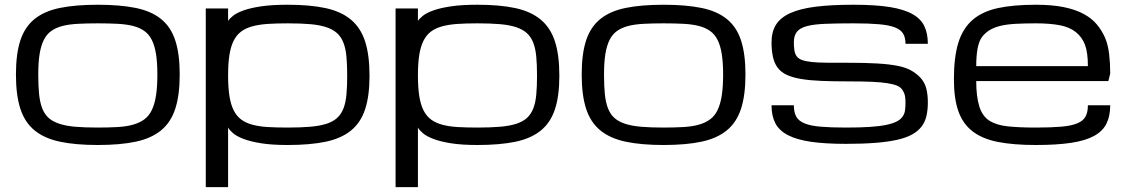

<svg xmlns="http://www.w3.org/2000/svg" viewBox="-20 -598 4743 806"><path d="M46.9 -285.2Q46.9 -371.6 65.4 -428.2Q84 -484.9 125 -518.1Q166 -551.3 231.4 -564.7Q296.9 -578.1 390.6 -578.1Q484.4 -578.1 549.8 -564.7Q615.2 -551.3 656.2 -518.1Q697.3 -484.9 715.8 -428.2Q734.4 -371.6 734.4 -285.2Q734.4 -198.7 715.8 -141.6Q697.3 -84.5 656.2 -50.8Q615.2 -17.1 549.8 -3.2Q484.4 10.7 390.6 10.7Q296.9 10.7 231.4 -3.2Q166 -17.1 125 -50.8Q84 -84.5 65.4 -141.6Q46.9 -198.7 46.9 -285.2ZM140.6 -285.2Q140.6 -238.3 144 -203.6Q147.5 -168.9 157 -144Q166.5 -119.1 183.6 -103.5Q200.7 -87.9 228.5 -78.6Q256.3 -69.3 296.1 -65.9Q335.9 -62.5 390.6 -62.5Q437.5 -62.5 474.4 -64.7Q511.2 -66.9 538.8 -74.7Q566.4 -82.5 585.9 -96.9Q605.5 -111.3 617.4 -136.2Q629.4 -161.1 635 -197.5Q640.6 -233.9 640.6 -285.2Q640.6 -335.4 635 -370.8Q629.4 -406.2 617.4 -430.2Q605.5 -454.1 585.9 -468Q566.4 -481.9 538.8 -489Q511.2 -496.1 474.4 -498Q437.5 -500 390.6 -500Q343.8 -500 306.9 -498Q270 -496.1 242.4 -489Q214.8 -481.9 195.3 -468Q175.8 -454.1 163.8 -430.2Q151.9 -406.2 146.2 -370.8Q140.6 -335.4 140.6 -285.2Z M1187.5 -578.1Q1281.2 -578.1 1346.7 -564Q1412.1 -549.8 1453.1 -515.6Q1494.1 -481.4 1512.7 -424.1Q1531.2 -366.7 1531.2 -280.3Q1531.2 -195.3 1512.7 -139.2Q1494.1 -83 1453.1 -49.8Q1412.1 -16.6 1346.7 -2.9Q1281.2 10.7 1187.5 10.7Q1120.6 10.7 1075.7 3.4Q1030.8 -3.9 1002.2 -14.9Q973.6 -25.9 958.7 -38.6Q943.8 -51.3 937.5 -62.5V187.5H843.8V-562.5H937.5V-510.3Q943.8 -520 958.7 -532Q973.6 -543.9 1002.2 -554.2Q1030.8 -564.5 1075.7 -571.3Q1120.6 -578.1 1187.5 -578.1ZM1187.5 -500Q1140.6 -500 1104 -497.6Q1067.4 -495.1 1039.6 -487.5Q1011.7 -480 992.4 -465.6Q973.1 -451.2 960.9 -427Q948.7 -402.8 943.1 -367.2Q937.5 -331.5 937.5 -281.7Q937.5 -231.4 943.1 -195.3Q948.7 -159.2 960.9 -135Q973.1 -110.8 992.4 -96.4Q1011.7 -82 1039.6 -74.5Q1067.4 -66.9 1104 -64.7Q1140.6 -62.5 1187.5 -62.5Q1242.2 -62.5 1282 -65.9Q1321.8 -69.3 1349.6 -78.1Q1377.4 -86.9 1394.8 -102.5Q1412.1 -118.2 1421.6 -142.3Q1431.2 -166.5 1434.3 -200.4Q1437.5 -234.4 1437.5 -280.3Q1437.5 -326.2 1434.3 -360.4Q1431.2 -394.5 1421.6 -418.9Q1412.1 -443.4 1394.8 -459Q1377.4 -474.6 1349.6 -483.9Q1321.8 -493.2 1282 -496.6Q1242.2 -500 1187.5 -500Z M1984.4 -578.1Q2078.1 -578.1 2143.6 -564Q2209 -549.8 2250 -515.6Q2291 -481.4 2309.6 -424.1Q2328.1 -366.7 2328.1 -280.3Q2328.1 -195.3 2309.6 -139.2Q2291 -83 2250 -49.8Q2209 -16.6 2143.6 -2.9Q2078.1 10.7 1984.4 10.7Q1917.5 10.7 1872.6 3.4Q1827.6 -3.9 1799.1 -14.9Q1770.5 -25.9 1755.6 -38.6Q1740.7 -51.3 1734.4 -62.5V187.5H1640.6V-562.5H1734.4V-510.3Q1740.7 -520 1755.6 -532Q1770.5 -543.9 1799.1 -554.2Q1827.6 -564.5 1872.6 -571.3Q1917.5 -578.1 1984.4 -578.1ZM1984.4 -500Q1937.5 -500 1900.9 -497.6Q1864.3 -495.1 1836.4 -487.5Q1808.6 -480 1789.3 -465.6Q1770 -451.2 1757.8 -427Q1745.6 -402.8 1740 -367.2Q1734.4 -331.5 1734.4 -281.7Q1734.4 -231.4 1740 -195.3Q1745.6 -159.2 1757.8 -135Q1770 -110.8 1789.3 -96.4Q1808.6 -82 1836.4 -74.5Q1864.3 -66.9 1900.9 -64.7Q1937.5 -62.5 1984.4 -62.5Q2039.1 -62.5 2078.9 -65.9Q2118.7 -69.3 2146.5 -78.1Q2174.3 -86.9 2191.7 -102.5Q2209 -118.2 2218.5 -142.3Q2228 -166.5 2231.2 -200.4Q2234.4 -234.4 2234.4 -280.3Q2234.4 -326.2 2231.2 -360.4Q2228 -394.5 2218.5 -418.9Q2209 -443.4 2191.7 -459Q2174.3 -474.6 2146.5 -483.9Q2118.7 -493.2 2078.9 -496.6Q2039.1 -500 1984.4 -500Z M2421.9 -285.2Q2421.9 -371.6 2440.4 -428.2Q2459 -484.9 2500 -518.1Q2541 -551.3 2606.4 -564.7Q2671.9 -578.1 2765.6 -578.1Q2859.4 -578.1 2924.8 -564.7Q2990.2 -551.3 3031.2 -518.1Q3072.3 -484.9 3090.8 -428.2Q3109.4 -371.6 3109.4 -285.2Q3109.4 -198.7 3090.8 -141.6Q3072.3 -84.5 3031.2 -50.8Q2990.2 -17.1 2924.8 -3.2Q2859.4 10.7 2765.6 10.7Q2671.9 10.7 2606.4 -3.2Q2541 -17.1 2500 -50.8Q2459 -84.5 2440.4 -141.6Q2421.9 -198.7 2421.9 -285.2ZM2515.6 -285.2Q2515.6 -238.3 2519 -203.6Q2522.5 -168.9 2532 -144Q2541.5 -119.1 2558.6 -103.5Q2575.7 -87.9 2603.5 -78.6Q2631.3 -69.3 2671.1 -65.9Q2710.9 -62.5 2765.6 -62.5Q2812.5 -62.5 2849.4 -64.7Q2886.2 -66.9 2913.8 -74.7Q2941.4 -82.5 2960.9 -96.9Q2980.5 -111.3 2992.4 -136.2Q3004.4 -161.1 3010 -197.5Q3015.6 -233.9 3015.6 -285.2Q3015.6 -335.4 3010 -370.8Q3004.4 -406.2 2992.4 -430.2Q2980.5 -454.1 2960.9 -468Q2941.4 -481.9 2913.8 -489Q2886.2 -496.1 2849.4 -498Q2812.5 -500 2765.6 -500Q2718.8 -500 2681.9 -498Q2645 -496.1 2617.4 -489Q2589.8 -481.9 2570.3 -468Q2550.8 -454.1 2538.8 -430.2Q2526.9 -406.2 2521.2 -370.8Q2515.6 -335.4 2515.6 -285.2Z M3546.9 -256.3Q3601.6 -256.3 3640.1 -254.6Q3678.7 -252.9 3704.8 -248.8Q3731 -244.6 3746.1 -238.3Q3761.2 -231.9 3769 -219.5Q3776.9 -207 3779.1 -194.6Q3781.2 -182.1 3781.2 -166Q3781.2 -148.4 3779.1 -134Q3776.9 -119.6 3768.6 -107.9Q3760.3 -96.2 3744.1 -87.9Q3728 -79.6 3700.2 -73.7Q3672.4 -67.9 3631.1 -65.2Q3589.8 -62.5 3531.2 -62.5Q3466.8 -62.5 3424.6 -66.2Q3382.3 -69.8 3357.4 -80.1Q3332.5 -90.3 3322.5 -108.6Q3312.5 -127 3312.5 -156.2H3218.8Q3218.8 -111.8 3234.6 -81.1Q3250.5 -50.3 3287.1 -31Q3323.7 -11.7 3383.5 -2.9Q3443.4 5.9 3531.2 5.9Q3601.6 5.9 3654.5 1.7Q3707.5 -2.4 3745.6 -11Q3783.7 -19.5 3808.8 -33.4Q3834 -47.4 3848.6 -66.7Q3863.3 -85.9 3869.1 -111.1Q3875 -136.2 3875 -168Q3875 -199.7 3869.1 -223.9Q3863.3 -248 3848.9 -265.9Q3834.5 -283.7 3810.5 -298.8Q3786.6 -314 3750 -321.3Q3713.4 -328.6 3663.3 -331.5Q3613.3 -334.5 3546.9 -334.5Q3492.2 -334.5 3453.6 -334.7Q3415 -335 3388.9 -337.6Q3362.8 -340.3 3347.7 -345.7Q3332.5 -351.1 3324.7 -361.3Q3316.9 -371.6 3314.7 -387.5Q3312.5 -403.3 3312.5 -419.9Q3312.5 -448.2 3325.2 -464.4Q3337.9 -480.5 3367.2 -488.3Q3396.5 -496.1 3444.3 -498Q3492.2 -500 3562.5 -500Q3627 -500 3669.2 -496.3Q3711.4 -492.7 3736.3 -483.2Q3761.2 -473.6 3771.2 -457Q3781.2 -440.4 3781.2 -414.1H3875Q3875 -456.5 3860.8 -487.3Q3846.7 -518.1 3811.3 -538.3Q3775.9 -558.6 3715.6 -568.4Q3655.3 -578.1 3562.5 -578.1Q3468.8 -578.1 3403.3 -569.8Q3337.9 -561.5 3296.9 -542.7Q3255.9 -523.9 3237.3 -493.9Q3218.8 -463.9 3218.8 -419.9Q3218.8 -387.7 3224.6 -360.1Q3230.5 -332.5 3244.6 -313.7Q3258.8 -294.9 3283 -283.7Q3307.1 -272.5 3343.5 -266.4Q3379.9 -260.3 3430.2 -258.3Q3480.5 -256.3 3546.9 -256.3Z M4328.1 10.7Q4234.4 10.7 4168.9 -2.2Q4103.5 -15.1 4062.5 -46.9Q4021.5 -78.6 4002.9 -131.8Q3984.4 -185.1 3984.4 -265.6Q3984.4 -357.9 4002.9 -418.2Q4021.5 -478.5 4062.5 -514.2Q4103.5 -549.8 4168.9 -564Q4234.4 -578.1 4328.1 -578.1Q4395 -578.1 4444.1 -568.4Q4493.2 -558.6 4528.1 -540Q4563 -521.5 4584.7 -495.1Q4606.4 -468.8 4618.9 -439.7Q4631.3 -410.6 4636 -371.6Q4640.6 -332.5 4640.6 -289.1L4632.8 -257.8H4078.1Q4078.1 -193.4 4090.8 -152.1Q4103.5 -110.8 4132.8 -91.8Q4162.1 -72.8 4210 -67.6Q4257.8 -62.5 4328.1 -62.5Q4392.6 -62.5 4434.8 -66.2Q4477.1 -69.8 4502 -80.1Q4526.9 -90.3 4536.9 -108.6Q4546.9 -127 4546.9 -156.2H4640.6Q4640.6 -110.8 4624.8 -78.9Q4608.9 -46.9 4572.3 -27.1Q4535.6 -7.3 4475.8 1.7Q4416 10.7 4328.1 10.7ZM4328.1 -500Q4281.2 -500 4244.4 -498Q4207.5 -496.1 4179.9 -489.5Q4152.3 -482.9 4132.8 -470.5Q4113.3 -458 4101.3 -441.2Q4089.4 -424.3 4083.7 -393.8Q4078.1 -363.3 4078.1 -320.3H4546.9Q4546.9 -377.4 4534.7 -409.9Q4522.5 -442.4 4496.1 -463.4Q4469.7 -484.4 4428.2 -492.2Q4386.7 -500 4328.1 -500Z"/></svg>

Font: Michroma
Style: Regular
Weight: 400
Version: Version 1.000